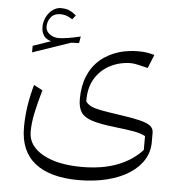

<svg xmlns="http://www.w3.org/2000/svg" viewBox="-56 -607 870 917"><g transform="rotate(5 379.5 -148.5)"><path d="M138.2 -460Q138.2 -485.8 153.8 -505.4Q169.4 -524.9 200.7 -524.9Q213.4 -524.9 227.1 -520.8Q240.7 -516.6 257.3 -505.4L272.9 -525.4Q250 -543.9 234.4 -549.1Q218.8 -554.2 199.2 -554.2Q184.1 -554.2 169.7 -546.6Q155.3 -539.1 143.8 -525.4Q132.3 -511.7 125.7 -494.1Q119.1 -476.6 119.1 -456.1Q119.1 -432.1 130.6 -415.3Q142.1 -398.4 166 -392.6L80.1 -362.8V-331.5L261.7 -393.6L299.8 -395.5L305.2 -427.2Q272.5 -419.4 245.4 -415Q218.3 -410.6 199.7 -410.6Q175.3 -410.6 156.7 -424.8Q138.2 -439 138.2 -460ZM636.7 -305.2 663.1 -370.1Q637.7 -377 621.1 -378.9Q604.5 -380.9 583 -380.9Q561 -380.9 537.8 -377.7Q514.6 -374.5 496.1 -369.1Q441.9 -353 404.1 -320.3Q366.2 -287.6 346.4 -239.7Q326.7 -191.9 326.7 -128.9Q326.7 -88.9 342 -65.9Q357.4 -43 395.8 -30.8Q434.1 -18.6 502.9 -10.7Q560.5 -4.4 596.2 2Q631.8 8.3 652.3 20V86.4Q605 138.2 533.2 165.5Q461.4 192.9 364.3 192.9Q246.6 192.9 176.5 153.3Q106.4 113.8 106.4 46.9Q106.4 3.4 117.2 -46.4Q127.9 -96.2 145 -155.3L103 -177.2Q87.9 -122.6 80.3 -72.5Q72.8 -22.5 72.8 29.3Q72.8 142.6 145 199.7Q217.3 256.8 354 256.8Q428.7 256.8 490.7 241.2Q552.7 225.6 597.2 196.8Q641.6 168 665 128.2Q688.5 88.4 687 40V0Q687 -19.5 671.4 -32Q655.8 -44.4 617.9 -53.5Q580.1 -62.5 513.2 -71.8Q463.4 -79.1 433.1 -84.7Q402.8 -90.3 385.7 -98.4Q368.7 -106.4 358.4 -120.6Q356.9 -186 384.3 -230.7Q411.6 -275.4 457.3 -298.3Q502.9 -321.3 557.1 -321.3Q568.8 -321.3 593.8 -315.7Q618.7 -310.1 636.7 -305.2Z"/></g></svg>

Font: Pinar FD VF
Style: Regular
Weight: 300
Designer: Amin Abedi
Version: Version 2.000